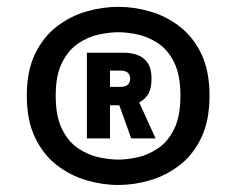

<svg xmlns="http://www.w3.org/2000/svg" viewBox="-20 -720 690 548"><path d="M318 -192Q272.5 -192 226.5 -205.5Q180.5 -219 142 -248.8Q103.5 -278.5 80 -327.5Q56.5 -376.5 56.5 -447Q56.5 -517.5 80 -566Q103.5 -614.5 142 -644.2Q180.5 -674 226.5 -687.2Q272.5 -700.5 318 -700.5Q362.5 -700.5 408.5 -687.2Q454.5 -674 493 -644.2Q531.5 -614.5 554.8 -566Q578 -517.5 578 -447Q578 -376.5 554.8 -327.5Q531.5 -278.5 493 -248.8Q454.5 -219 408.5 -205.5Q362.5 -192 318 -192ZM354.5 -325 313 -440.5 371 -441.5 424 -325ZM318 -264.5Q343 -264.5 373.2 -271.2Q403.5 -278 431.5 -297Q459.5 -316 477.2 -352Q495 -388 495 -447Q495 -505.5 477.2 -541.5Q459.5 -577.5 431.5 -596.2Q403.5 -615 373.2 -621.5Q343 -628 318 -628Q293 -628 262.2 -621.5Q231.5 -615 203.5 -596.2Q175.5 -577.5 157.2 -541.5Q139 -505.5 139 -447Q139 -388 156.8 -352Q174.5 -316 202.5 -297Q230.5 -278 261.2 -271.2Q292 -264.5 318 -264.5ZM228 -325V-569.5H334Q356 -569.5 373.8 -562.5Q391.5 -555.5 402 -539.5Q412.5 -523.5 412.5 -496Q412.5 -464.5 400.8 -448Q389 -431.5 371 -425.5Q353 -419.5 334 -419.5H294V-325ZM294 -472H324Q337.5 -472 344.5 -478.2Q351.5 -484.5 351.5 -495Q351.5 -506 345 -512.2Q338.5 -518.5 324 -518.5H294Z"/></svg>

Font: Trispace Thin
Style: Bold
Weight: 700
Version: Version 1.210